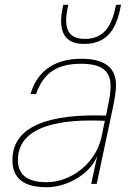

<svg xmlns="http://www.w3.org/2000/svg" viewBox="-20 -770 537 804"><path d="M320 -524C194 -524 131 -458 108 -376H131C162 -467 222 -503 320 -503C416 -503 443 -465 443 -410C443 -383 439 -359 432 -327L424 -286C192 -294 32 -245 32 -100C32 -25 77 14 175 14C263 14 357 -42 387 -116L362 0H385L452 -316C459 -349 466 -388 466 -412C466 -483 423 -524 320 -524ZM55 -100C55 -250 251 -272 419 -264L404 -192C380 -88 280 -7 175 -7C89 -7 55 -43 55 -100ZM245 -750C223 -657 237 -586 331 -586C437 -586 470 -659 487 -750H466C451 -674 423 -607 336 -607C249 -607 249 -674 266 -750Z"/></svg>

Font: Nacelle Thin
Style: Italic
Weight: 100
Italic angle: -12°
Designer: Sora Sagano
Foundry: Sora Sagano
Version: Version 1.000;FEAKit 1.0